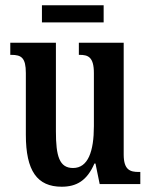

<svg xmlns="http://www.w3.org/2000/svg" viewBox="-20 -698 574 728"><path d="M139 -613H373V-678H139ZM214 10C270 10 310 -13 338 -78H342L358 0H512V-46H506C474 -46 449 -53 449 -112V-536H279V-490H282C314 -490 336 -482 336 -421V-220C336 -124 314 -61 257 -61C205 -61 192 -106 192 -200V-536H19V-490H23C61 -490 78 -479 78 -421V-187C78 -50 121 10 214 10Z"/></svg>

Font: Noto Serif Armenian ExtraCondensed SemiBold
Style: Regular
Weight: 600
Width: 2
Designer: Monotype Design Team
Foundry: Monotype Imaging Inc.
Version: Version 2.008